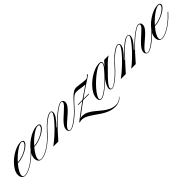

<svg xmlns="http://www.w3.org/2000/svg" viewBox="133 -1213 2293 2293"><g transform="rotate(-45 1279.5 -66.0)"><path d="M10 3Q43 3 87 -18Q131 -39 178 -75Q225 -111 265 -156L277 -169H287L278 -159Q236 -112 186.5 -73.5Q137 -35 90.5 -13Q44 9 10 9Q-16 9 -31.5 -9.5Q-47 -28 -47 -60Q-47 -92 -28 -127Q-9 -162 22.5 -195.5Q54 -229 93.5 -256Q133 -283 174.5 -299Q216 -315 254 -315Q271 -315 281 -308Q291 -301 291 -290Q291 -269 267.5 -246Q244 -223 207 -203Q170 -183 128 -170Q86 -157 48 -157L57 -166Q93 -168 131.5 -180Q170 -192 203 -211Q236 -230 257 -251Q278 -272 278 -290Q278 -306 257 -306Q233 -306 197.5 -285Q162 -264 124 -231Q86 -198 53 -159.5Q20 -121 -0.5 -85.5Q-21 -50 -21 -25Q-21 3 10 3Z M287 3Q320 3 364 -18Q408 -39 455 -75Q502 -111 542 -156L554 -169H564L555 -159Q513 -112 463.5 -73.5Q414 -35 367.5 -13Q321 9 287 9Q261 9 245.5 -9.5Q230 -28 230 -60Q230 -92 249 -127Q268 -162 299.5 -195.5Q331 -229 370.5 -256Q410 -283 451.5 -299Q493 -315 531 -315Q548 -315 558 -308Q568 -301 568 -290Q568 -269 544.5 -246Q521 -223 484 -203Q447 -183 405 -170Q363 -157 325 -157L334 -166Q370 -168 408.5 -180Q447 -192 480 -211Q513 -230 534 -251Q555 -272 555 -290Q555 -306 534 -306Q510 -306 474.5 -285Q439 -264 401 -231Q363 -198 330 -159.5Q297 -121 276.5 -85.5Q256 -50 256 -25Q256 3 287 3Z M564 -169H554L566 -182Q622 -244 673 -281.5Q724 -319 754 -319Q766 -319 774 -311Q782 -303 782 -290Q782 -262 758.5 -227Q735 -192 678 -133H691L665 -98L577 0H492Q539 -34 588 -78Q637 -122 678.5 -166Q720 -210 745.5 -245Q771 -280 771 -295Q771 -312 753 -312Q737 -312 707 -294.5Q677 -277 642.5 -247.5Q608 -218 576 -182ZM779 9Q764 9 753.5 -3.5Q743 -16 743 -34Q743 -62 763.5 -91.5Q784 -121 815 -150Q846 -179 876.5 -206Q907 -233 927.5 -255Q948 -277 948 -293Q948 -308 930 -308Q912 -308 881 -289Q850 -270 812 -239Q774 -208 736 -171Q698 -134 665 -98H654Q687 -135 726.5 -173Q766 -211 805 -243Q844 -275 877 -295Q910 -315 931 -315Q946 -315 958 -305Q970 -295 970 -274Q970 -246 948.5 -217.5Q927 -189 896 -161Q865 -133 833.5 -106.5Q802 -80 780.5 -57Q759 -34 759 -16Q759 -8 765.5 -2.5Q772 3 780 3Q800 3 836.5 -19.5Q873 -42 916 -78Q959 -114 996 -156L1008 -169H1018L1009 -159Q968 -112 923 -74Q878 -36 840 -13.5Q802 9 779 9Z M1239 -148 1234 -140H1051L1056 -148ZM1468 133 1471 135Q1451 164 1418.5 176.5Q1386 189 1359 189Q1305 189 1259.5 171Q1214 153 1175 127Q1136 101 1099.5 75Q1063 49 1027.5 31Q992 13 953 13Q936 13 922 21L916 14Q967 -27 1030 -73.5Q1093 -120 1160 -167Q1227 -214 1288 -254Q1254 -254 1217.5 -261Q1181 -268 1152 -268Q1119 -268 1090.5 -242.5Q1062 -217 1030 -182L1018 -169H1008L1020 -182Q1049 -215 1076 -243Q1103 -271 1130.5 -288.5Q1158 -306 1186 -306Q1205 -306 1231 -302Q1257 -298 1284 -294.5Q1311 -291 1333 -291Q1359 -291 1380 -321H1399Q1380 -305 1363.5 -293.5Q1347 -282 1334 -274Q1280 -240 1214 -194Q1148 -148 1081.5 -99.5Q1015 -51 959 -8Q966 -11 975.5 -12.5Q985 -14 994 -14Q1037 -14 1073.5 5.5Q1110 25 1144 53.5Q1178 82 1213 110.5Q1248 139 1288 158.5Q1328 178 1377 178Q1431 178 1468 133Z M1297 7Q1264 7 1264 -44Q1264 -78 1284 -116Q1304 -154 1338 -189.5Q1372 -225 1414 -254Q1456 -283 1500.5 -300Q1545 -317 1585 -317Q1619 -317 1619 -291Q1619 -267 1588 -229.5Q1557 -192 1510 -143Q1473 -105 1432 -70.5Q1391 -36 1355.5 -14.5Q1320 7 1297 7ZM1298 0Q1317 0 1349.5 -19Q1382 -38 1422.5 -71.5Q1463 -105 1505 -148Q1552 -197 1581 -232.5Q1610 -268 1610 -290Q1610 -307 1588 -307Q1568 -307 1537.5 -291Q1507 -275 1472.5 -248.5Q1438 -222 1404 -190Q1370 -158 1342 -125Q1314 -92 1297 -63.5Q1280 -35 1280 -16Q1280 0 1298 0ZM1704 -169 1695 -159Q1654 -112 1611.5 -73.5Q1569 -35 1533.5 -13Q1498 9 1477 9Q1466 9 1457.5 0.5Q1449 -8 1449 -21Q1449 -55 1486 -112Q1523 -169 1589 -237H1594L1654 -303H1731Q1713 -293 1694 -278Q1675 -263 1658 -246Q1584 -172 1541.5 -127.5Q1499 -83 1481 -58Q1463 -33 1463 -17Q1463 3 1479 3Q1497 3 1529 -17.5Q1561 -38 1601.5 -74Q1642 -110 1683 -156L1694 -169Z M1704 -169H1694L1706 -182Q1762 -244 1813 -281.5Q1864 -319 1894 -319Q1906 -319 1914 -311Q1922 -303 1922 -290Q1922 -262 1898.5 -227Q1875 -192 1818 -133H1831L1805 -98L1717 0H1632Q1679 -34 1728 -78Q1777 -122 1818.5 -166Q1860 -210 1885.5 -245Q1911 -280 1911 -295Q1911 -312 1893 -312Q1877 -312 1847 -294.5Q1817 -277 1782.5 -247.5Q1748 -218 1716 -182ZM2087 9Q2072 9 2061 -3.5Q2050 -16 2050 -34Q2050 -62 2071 -91.5Q2092 -121 2122.5 -150Q2153 -179 2183.5 -206Q2214 -233 2235 -255Q2256 -277 2256 -293Q2256 -308 2237 -308Q2219 -308 2188 -289Q2157 -270 2119 -239Q2081 -208 2043 -171Q2005 -134 1972 -98H1962Q1995 -135 2034.5 -173Q2074 -211 2113 -243Q2152 -275 2185 -295Q2218 -315 2239 -315Q2253 -315 2265.5 -305Q2278 -295 2278 -274Q2278 -246 2256.5 -217.5Q2235 -189 2204 -161Q2173 -133 2141.5 -106.5Q2110 -80 2088.5 -57Q2067 -34 2067 -16Q2067 3 2088 3Q2108 3 2144.5 -19.5Q2181 -42 2223.5 -78Q2266 -114 2304 -156L2315 -169H2325L2316 -159Q2275 -112 2230.5 -74Q2186 -36 2148 -13.5Q2110 9 2087 9ZM1805 -98H1794L1873 -182Q1929 -243 1976 -278Q2023 -313 2053 -313Q2064 -313 2072 -305.5Q2080 -298 2080 -285Q2080 -257 2059 -223Q2038 -189 1985 -133H1998L1972 -98L1885 0H1808Q1853 -34 1899 -77.5Q1945 -121 1983.5 -164Q2022 -207 2046 -241Q2070 -275 2070 -290Q2070 -307 2052 -307Q2036 -307 2008.5 -290Q1981 -273 1948.5 -245Q1916 -217 1884 -182Z M2325 3Q2358 3 2402 -18Q2446 -39 2493 -75Q2540 -111 2580 -156L2592 -169H2602L2593 -159Q2551 -112 2501.5 -73.5Q2452 -35 2405.5 -13Q2359 9 2325 9Q2299 9 2283.5 -9.5Q2268 -28 2268 -60Q2268 -92 2287 -127Q2306 -162 2337.5 -195.5Q2369 -229 2408.5 -256Q2448 -283 2489.5 -299Q2531 -315 2569 -315Q2586 -315 2596 -308Q2606 -301 2606 -290Q2606 -269 2582.5 -246Q2559 -223 2522 -203Q2485 -183 2443 -170Q2401 -157 2363 -157L2372 -166Q2408 -168 2446.5 -180Q2485 -192 2518 -211Q2551 -230 2572 -251Q2593 -272 2593 -290Q2593 -306 2572 -306Q2548 -306 2512.5 -285Q2477 -264 2439 -231Q2401 -198 2368 -159.5Q2335 -121 2314.5 -85.5Q2294 -50 2294 -25Q2294 3 2325 3Z"/></g></svg>

Font: Ballet
Style: Regular
Weight: 400
Designer: Maximiliano R. Sproviero
Foundry: Omnibus-Type
Version: Version 1.100